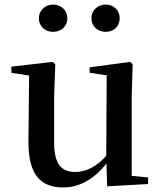

<svg xmlns="http://www.w3.org/2000/svg" viewBox="-20 -808 707 844"><path d="M213 -668C247 -668 276 -690 276 -728C276 -764 247 -788 213 -788C181 -788 151 -764 151 -728C151 -690 181 -668 213 -668ZM445 -668C478 -668 506 -690 506 -728C506 -764 478 -788 445 -788C411 -788 382 -764 382 -728C382 -690 411 -668 445 -668ZM451 11 631 1V-28L559 -35V-385L563 -525L553 -536L374 -512V-488L449 -477L447 -123C408 -79 361 -52 311 -52C252 -52 218 -84 218 -181V-385L223 -525L212 -536L30 -515V-488L108 -476L105 -187C104 -37 161 16 258 16C335 16 399 -27 448 -89Z"/></svg>

Font: Noto Serif CJK SC SemiBold
Style: Regular
Weight: 600
Designer: Ryoko NISHIZUKA 西塚涼子 (kana & ideographs); Frank Grießhammer (Latin, Greek & Cyrillic); Wenlong ZHANG 张文龙 (bopomofo); San
Foundry: Adobe
Version: Version 2.001;hotconv 1.1.0;makeotfexe 2.6.0